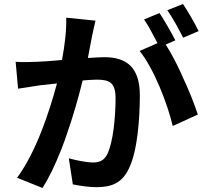

<svg xmlns="http://www.w3.org/2000/svg" viewBox="-20 -885 1040 957"><path d="M970 -730C953 -765 918 -827 892 -865L814 -834C841 -796 872 -738 893 -697L970 -730ZM966 -314C950 -364 921 -438 887 -509L883 -519C858 -573 831 -624 806 -663L854 -684C835 -721 800 -783 775 -820L698 -788C721 -756 745 -707 765 -670L676 -631C747 -543 815 -368 841 -257L966 -314ZM392 -484C421 -486 445 -488 461 -488C523 -488 556 -476 556 -396C556 -297 543 -176 516 -119C500 -85 476 -75 442 -75C416 -75 361 -85 323 -96L343 34C377 41 423 48 461 48C537 48 589 26 622 -44C665 -130 677 -292 677 -410C677 -554 606 -600 500 -600C479 -600 452 -598 418 -596C425 -632 432 -670 438 -701C443 -726 450 -756 456 -782L310 -797C312 -734 303 -661 289 -586C238 -581 194 -578 163 -577C126 -576 95 -574 58 -577L70 -443C101 -448 151 -455 180 -460C198 -462 228 -465 264 -469C227 -332 162 -130 65 1L192 52C224 1 254 -61 280 -127L284 -136C289 -150 294 -163 299 -176L303 -186C304 -190 305 -193 306 -196L310 -207C345 -306 373 -406 392 -484Z"/></svg>

Font: Glow Sans TC Normal
Style: Bold
Weight: 700
Designer: Ryoko NISHIZUKA (kana, bopomofo & ideographs); Paul D. Hunt (Latin, Greek & Cyrillic); Sandoll Communications, Soo-young
Version: Version 0.93